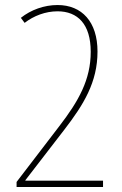

<svg xmlns="http://www.w3.org/2000/svg" viewBox="-20 -744 487 764"><path d="M390 0V-25H81V-27L236 -228C313 -328 368 -417 368 -539C368 -657 306 -724 209 -724C156 -724 103 -705 63 -673L78 -653C114 -681 161 -699 209 -699C289 -699 341 -648 341 -538C341 -427 293 -342 216 -242L46 -20V0Z"/></svg>

Font: Noto Sans Khmer UI Condensed Thin
Style: Regular
Weight: 100
Width: 3
Designer: Danh Hong and the Monotype Design Team
Foundry: Monotype Imaging Inc.
Version: Version 2.002